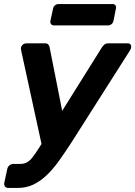

<svg xmlns="http://www.w3.org/2000/svg" viewBox="-39 -733 665 944"><path d="M1 191Q-9 191 -14.5 183.5Q-20 176 -18 166L-3 97Q-1 87 7.5 80Q16 73 27 73H59Q79 73 93 65.5Q107 58 120.5 41Q134 24 153 -6L462 -500Q468 -509 475 -514.5Q482 -520 495 -520H589Q598 -520 602.5 -514.5Q607 -509 606 -501Q606 -494 600 -485L310 -29Q280 17 251.5 57Q223 97 192 127Q161 157 126 174Q91 191 48 191ZM168 -12 65 -485Q62 -499 67 -506Q70 -512 76.5 -516Q83 -520 91 -520H182Q194 -520 199 -513.5Q204 -507 205 -500L279 -126ZM227 -608Q217 -608 212 -614.5Q207 -621 209 -631L222 -691Q224 -701 231.5 -707Q239 -713 249 -713H514Q524 -713 528.5 -707Q533 -701 531 -691L519 -631Q517 -621 509.5 -614.5Q502 -608 492 -608Z"/></svg>

Font: Rubik Light SemiBold
Style: Italic
Weight: 600
Italic angle: -12°
Version: Version 2.104